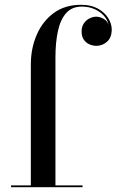

<svg xmlns="http://www.w3.org/2000/svg" viewBox="-20 -780 486 800"><path d="M318 -760Q359.5 -760 387.8 -744.2Q416 -728.5 430.8 -704.8Q445.5 -681 445.5 -657Q445.5 -623.5 426 -606.2Q406.5 -589 381.5 -589Q367.5 -589 353.2 -595Q339 -601 329.5 -614.2Q320 -627.5 320 -649Q320 -669 329.5 -682.8Q339 -696.5 353.2 -703.5Q367.5 -710.5 381.5 -710.5Q398 -710 412.8 -701Q427.5 -692 432.5 -676.5Q428 -697.5 412.8 -714.5Q397.5 -731.5 374 -742Q350.5 -752.5 320.5 -752.5Q280 -752.5 256 -725.8Q232 -699 221.5 -651.2Q211 -603.5 211 -540V-7.5H324V0H26V-7.5H108.5V-511.5Q108.5 -578.5 133 -635Q157.5 -691.5 204 -725.8Q250.5 -760 318 -760Z"/></svg>

Font: BodoniModa_28ptMedium
Style: Regular
Weight: 500
Designer: Owen Earl
Foundry: indestructible type
Version: Version 2.004